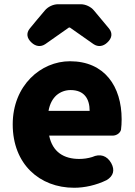

<svg xmlns="http://www.w3.org/2000/svg" viewBox="-20 -872 636 906"><path d="M124 -65C176 -14 248 14 330 14C379 14 434 2 483 -22C515 -41 523 -69 505 -102C485 -138 452 -148 415 -131C395 -125 375 -122 354 -122C282 -122 228 -154 212 -232H379H511C532 -232 548 -246 551 -260C553 -274 554 -292 554 -309C554 -464 474 -583 310 -583C173 -583 40 -469 40 -285C40 -191 72 -116 124 -65ZM247 -423C266 -439 289 -447 313 -447C378 -447 403 -405 403 -349H306H209C215 -383 229 -407 247 -423ZM154 -778 121 -738C102 -715 107 -691 129 -671C148 -653 172 -649 194 -664L305 -742H310L421 -664C443 -649 467 -653 486 -671C508 -691 513 -715 494 -738L423 -823C409 -840 384 -852 361 -852H307H254C231 -852 206 -840 192 -823Z"/></svg>

Font: GenSenRounded2 TW H
Style: Regular
Weight: 900
Version: Version 2.100;PS 2.1;hotconv 16.6.51;makeotf.lib2.5.65220 DE